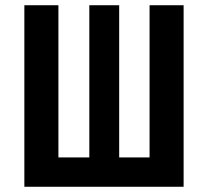

<svg xmlns="http://www.w3.org/2000/svg" viewBox="-20 -713 798 733"><path d="M73 0V-693H203V-112H321V-693H435V-112H551V-693H681V0Z"/></svg>

Font: Fix15 Mono
Style: Bold
Weight: 700
Designer: Carrois Corporate & Edenspiekermann AG
Foundry: Carrois Corporate GbR & Edenspiekermann AG
Version: Version 3.206